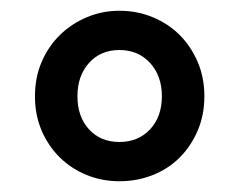

<svg xmlns="http://www.w3.org/2000/svg" viewBox="-20 -798 444 357"><path d="M202 -461Q170 -461 141.5 -472.5Q113 -484 91.5 -505Q70 -526 57.5 -555Q45 -584 45 -619Q45 -654 57.5 -683Q70 -712 91.5 -733Q113 -754 141.5 -766Q170 -778 202 -778Q235 -778 264 -766Q293 -754 314 -733Q335 -712 347.5 -683Q360 -654 360 -619Q360 -584 347.5 -555Q335 -526 314 -505Q293 -484 264 -472.5Q235 -461 202 -461ZM202 -534Q237 -534 259 -557.5Q281 -581 281 -619Q281 -657 259 -681Q237 -705 202 -705Q167 -705 145.5 -681Q124 -657 124 -619Q124 -581 145.5 -557.5Q167 -534 202 -534Z"/></svg>

Font: SpoqaHanSans-Bold
Style: Regular
Weight: 700
Designer: [Spoqa Han Sans] Dong-huui Kim \uAE40 \uB3D9 \uD718   [Noto Sans] Ryoko NISHIZUKA \u897F \u585A \u6DBC \u5B50  (kana & i
Foundry: Spoqa (http://www.spoqa-han-sans.com)
Version: Version 2.000